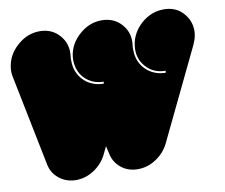

<svg xmlns="http://www.w3.org/2000/svg" viewBox="-94 -1037 1348 1150"><g transform="rotate(-10 580.0 -462.0)"><path d="M1128.9 -738.3Q1127 -722.7 1121.1 -707Q1116.2 -692.4 1109.4 -677.7Q1021.5 -494.1 843.8 -126Q817.4 -72.3 765.6 -38.1Q713.9 -3.9 654.3 -3.9Q594.7 -3.9 552.7 -38.1Q510.7 -72.3 500 -126Q496.1 -141.6 489.3 -172.9Q482.4 -157.2 466.8 -126Q440.4 -72.3 388.7 -38.1Q336.9 -3.9 277.3 -3.9Q217.8 -4.9 175.8 -39.1Q133.8 -72.3 123 -126Q85.9 -309.6 11.7 -677.7Q8.8 -692.4 7.8 -707Q7.8 -710.9 7.8 -713.9Q7.8 -725.6 9.8 -738.3Q20.5 -813.5 81.1 -866.2Q141.6 -919.9 216.8 -919.9Q292 -919.9 337.9 -866.2Q383.8 -813.5 374 -738.3Q372.1 -725.6 373 -714.8Q373 -703.1 374 -693.4Q376 -670.9 382.8 -651.4Q390.6 -631.8 401.4 -615.2Q418 -591.8 441.4 -574.2Q465.8 -557.6 495.1 -549.8Q504.9 -546.9 516.6 -545.9Q528.3 -543.9 541 -543.9Q541 -547.9 543 -555.7Q492.2 -555.7 453.1 -582Q415 -607.4 397.5 -649.4Q389.6 -668.9 386.7 -691.4Q383.8 -713.9 386.7 -738.3Q397.5 -813.5 458 -866.2Q518.6 -919.9 593.8 -919.9Q669.9 -919.9 715.8 -866.2Q761.7 -813.5 751 -738.3Q749 -725.6 750 -714.8Q750 -703.1 751 -693.4Q755.9 -640.6 789.1 -601.6Q821.3 -563.5 872.1 -549.8Q881.8 -546.9 893.6 -545.9Q905.3 -543.9 918 -543.9Q918 -547.9 919.9 -555.7Q844.7 -555.7 798.8 -609.4Q752.9 -662.1 763.7 -738.3Q774.4 -813.5 835 -867.2Q895.5 -919.9 971.7 -919.9Q1047.9 -919.9 1092.8 -866.2Q1129.9 -822.3 1130.9 -764.6Q1130.9 -752 1128.9 -738.3Z"/></g></svg>

Font: Superfatty Italic
Style: Italic
Weight: 400
Version: Version 1.0